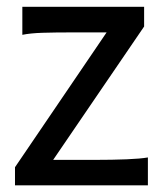

<svg xmlns="http://www.w3.org/2000/svg" viewBox="-20 -555 495 575"><path d="M24.9 0V-54.2L299.3 -458H201.2Q143.6 -458 106.9 -456.8Q70.3 -455.6 46.9 -450.7V-534.7H411.6V-475.6L139.2 -76.2H263.7Q317.4 -76.2 359.1 -77.9Q400.9 -79.6 422.9 -83.5V0Z"/></svg>

Font: Harmattan SemiBold
Style: Regular
Weight: 600
Designer: George W. Nuss III and SIL International
Foundry: SIL International
Version: Version 4.000